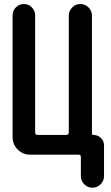

<svg xmlns="http://www.w3.org/2000/svg" viewBox="-20 -750 540 931"><path d="M126 0Q90.8 0 65.9 -24.9Q41 -49.8 41 -85V-675.8Q41 -698.2 57.1 -714.4Q73.2 -730.5 95.7 -730.5Q118.2 -730.5 134.3 -714.4Q150.4 -698.2 150.4 -675.8V-107.4Q150.4 -96.7 162.1 -95.7H301.8Q312.5 -95.7 313.5 -107.4V-673.8Q313.5 -697.3 330.1 -713.9Q346.7 -730.5 369.6 -730.5Q392.6 -730.5 409.2 -713.9Q425.8 -697.3 425.8 -673.8V-102.5Q425.8 -95.7 432.6 -95.7Q454.1 -95.7 469.2 -81.1Q484.4 -66.4 484.4 -44.9V103.5Q484.4 127 467.8 143.6Q451.2 160.2 428.2 160.2Q405.3 160.2 388.7 143.6Q372.1 127 372.1 103.5V10.7Q372.1 0 360.4 0Z"/></svg>

Font: Rounded-X Mgen+ 1m medium
Style: Regular
Weight: 500
Designer: [Source Han Sans]
Ryoko NISHIZUKA  (kana & ideographs); Paul D. Hunt (Latin, Greek & Cyrillic); Wenlong ZHANG  (bopomofo
Version: Version 1.059.20150602